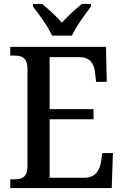

<svg xmlns="http://www.w3.org/2000/svg" viewBox="-20 -951 627 971"><path d="M243 -771H344C364 -816 411 -880 440 -918V-931H394C362 -905 321 -868 293 -836C266 -868 225 -905 193 -931H147V-918C176 -880 224 -816 243 -771ZM32 0H545L551 -177H497L491 -133C484 -89 462 -52 406 -52H231V-348H453V-399H231V-662H382C437 -662 457 -626 461 -581L466 -537H520L516 -714H32V-670H51C89 -670 119 -661 119 -601V-108C119 -55 90 -44 52 -44H32Z"/></svg>

Font: Noto Serif Devanagari SemiCondensed Medium
Style: Regular
Weight: 500
Width: 4
Designer: Universal Thirst, Indian Type Foundry and the Monotype Design Team
Foundry: Monotype Imaging Inc.
Version: Version 2.004